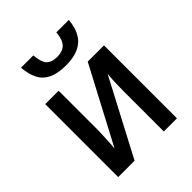

<svg xmlns="http://www.w3.org/2000/svg" viewBox="-214 -883 1003 1003"><g transform="rotate(-45 287.5 -381.5)"><path d="M468 -763Q464 -712 444 -676.5Q424 -641 386.5 -623Q349 -605 290 -605Q230 -605 192.5 -623Q155 -641 137 -676Q119 -711 115 -763H206Q210 -710 229 -689.5Q248 -669 290 -669Q329 -669 350.5 -690.5Q372 -712 376 -763ZM169 -252Q169 -239 168 -221.5Q167 -204 166.5 -185Q166 -166 164.5 -148.5Q163 -131 162 -119L384 -539H504V0H407V-281Q407 -302 407.5 -327.5Q408 -353 409 -378Q410 -403 412 -420L191 0H70V-539H169Z"/></g></svg>

Font: Noto Sans Display SemiCondensed Medium
Style: Regular
Weight: 500
Width: 4
Designer: Monotype Design Team
Foundry: Monotype Imaging Inc.
Version: Version 2.003